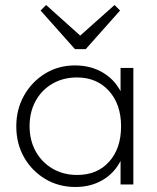

<svg xmlns="http://www.w3.org/2000/svg" viewBox="-20 -736 627 766"><path d="M281 10Q214 10 160.5 -22Q107 -54 76 -108.5Q45 -163 45 -232Q45 -300 76 -355Q107 -410 160 -442.5Q213 -475 279 -475Q341 -475 388.5 -447.5Q436 -420 461 -372V-465H512V0H461V-94Q436 -45 389 -17.5Q342 10 281 10ZM288 -38Q368 -38 415.5 -91Q463 -144 463 -232Q463 -320 414.5 -373.5Q366 -427 287 -427Q232 -427 189 -402Q146 -377 122 -333Q98 -289 98 -233Q98 -176 122.5 -132Q147 -88 190 -63Q233 -38 288 -38ZM437 -716 459 -694 322 -540H279L142 -694L164 -716L300 -594Z"/></svg>

Font: Outfit ExtraLight
Style: Regular
Weight: 200
Designer: Rodrigo Fuenzalida
Foundry: fragTYPE
Version: Version 1.100; ttfautohint (v1.8.4.7-5d5b);gftools[0.9.27]